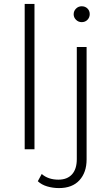

<svg xmlns="http://www.w3.org/2000/svg" viewBox="-20 -762 568 980"><path d="M106 0V-742H156V0ZM281 198Q250 198 221 189.5Q192 181 173 163L193 126Q226 155 278 155Q323 155 347.5 128Q372 101 372 50V-522H422V52Q422 118 385.5 158Q349 198 281 198ZM397 -649Q380 -649 368 -661Q356 -673 356 -689Q356 -706 368 -718Q380 -730 397 -730Q415 -730 426.5 -718.5Q438 -707 438 -690Q438 -673 426.5 -661Q415 -649 397 -649Z"/></svg>

Font: Montserrat Thin Light
Style: Regular
Weight: 300
Version: Version 9.000